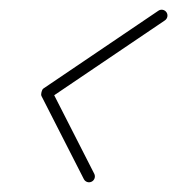

<svg xmlns="http://www.w3.org/2000/svg" viewBox="-20 -363 365 395"><path d="M322.5 -337.7C318.8 -343.2 311.3 -344.7 305.8 -340.9C227 -287.6 148.1 -234.3 69.3 -180.9C67.6 -179.8 66.2 -176.9 65.4 -173.7C64.6 -170.6 64.4 -167.3 65.3 -165.5C94.4 -108.5 123.4 -51.5 152.5 5.5C155.5 11.4 162.7 13.7 168.6 10.7C174.5 7.7 176.9 0.5 173.9 -5.5C144.8 -62.5 115.8 -119.5 86.7 -176.5C85.8 -178.2 84 -173.8 82.8 -169.3C81.6 -164.7 81.1 -159.9 82.7 -161.1C161.6 -214.4 240.4 -267.7 319.3 -321.1C324.7 -324.8 326.2 -332.2 322.5 -337.7Z"/></svg>

Font: FRB American Cursive Guidelines Light
Style: Italic
Weight: 300
Italic angle: -25°
Version: Version 2.0;Modular Font Editor K font №1